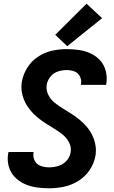

<svg xmlns="http://www.w3.org/2000/svg" viewBox="-20 -1008 616 1036"><path d="M245 8Q285 8 325.5 -0.5Q366 -9 403 -32Q440 -55 464 -91Q488 -127 495 -167Q500 -197 495 -225Q490 -253 478 -278Q466 -303 448.5 -323.5Q431 -344 410 -361.5Q389 -379 366 -393.5Q343 -408 319.5 -422.5Q296 -437 274.5 -454Q253 -471 240.5 -496.5Q228 -522 232 -551Q236 -574 252.5 -594.5Q269 -615 293 -622.5Q317 -630 340 -630Q362 -630 382 -622.5Q402 -615 411.5 -595Q421 -575 417 -553L416 -550H552Q553 -554 554 -558Q559 -593 550.5 -625.5Q542 -658 521 -681.5Q500 -705 470.5 -719Q441 -733 407.5 -738Q374 -743 340 -743Q301 -743 261.5 -734.5Q222 -726 186 -702.5Q150 -679 127.5 -643Q105 -607 98 -568Q93 -539 98 -510.5Q103 -482 115 -457.5Q127 -433 144.5 -412Q162 -391 183 -374Q204 -357 227 -342Q250 -327 273.5 -313Q297 -299 318 -282Q339 -265 352.5 -239.5Q366 -214 361 -185Q357 -160 338.5 -140Q320 -120 295 -112.5Q270 -105 245 -105Q222 -105 200 -112.5Q178 -120 167.5 -140.5Q157 -161 161 -184V-188H26Q25 -184 24 -179Q18 -144 27 -111Q36 -78 58.5 -54Q81 -30 111.5 -16Q142 -2 176 3Q210 8 245 8ZM343 -759 531 -910 447 -988 278 -820Z"/></svg>

Font: Iosevka Sparkle Extrabold
Style: Italic
Weight: 800
Italic angle: -9°
Designer: Belleve Invis
Foundry: Belleve Invis
Version: Version 4.5.0; ttfautohint (v1.8.3)